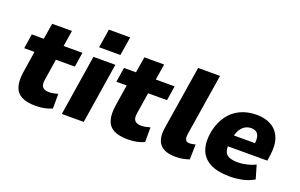

<svg xmlns="http://www.w3.org/2000/svg" viewBox="-90 -1122 2352 1507"><g transform="rotate(20 1086.0 -368.5)"><path d="M270 11Q194 11 150.5 -12Q107 -35 92.5 -83.5Q78 -132 89 -204L117 -384H31L50 -506H150L172 -639H337L316 -506H473L454 -384H296L268 -206Q261 -164 277 -145Q293 -126 332 -126Q349 -126 369.5 -130Q390 -134 405 -139V-16Q373 -2 340 4.5Q307 11 270 11Z M581 -592 606 -748H784L759 -592ZM485 0 565 -506H748L668 0Z M1040 11Q964 11 920.5 -12Q877 -35 862.5 -83.5Q848 -132 859 -204L887 -384H801L820 -506H920L942 -639H1107L1086 -506H1243L1224 -384H1066L1038 -206Q1031 -164 1047 -145Q1063 -126 1102 -126Q1119 -126 1139.5 -130Q1160 -134 1175 -139V-16Q1143 -2 1110 4.5Q1077 11 1040 11Z M1438 11Q1344 11 1305.5 -36Q1267 -83 1283 -179L1367 -705H1550L1468 -191Q1465 -170 1467 -156Q1469 -142 1477.5 -134Q1486 -126 1503 -126Q1517 -126 1529.5 -128.5Q1542 -131 1554 -134L1551 -8Q1520 2 1495.5 6.5Q1471 11 1438 11Z M1893 11Q1783 11 1720.5 -24.5Q1658 -60 1638 -124.5Q1618 -189 1635 -275Q1652 -351 1690.5 -405Q1729 -459 1789 -488Q1849 -517 1928 -517Q1997 -517 2048 -488.5Q2099 -460 2122.5 -402Q2146 -344 2133 -254L2126 -207H1773L1788 -303H1999L1986 -287Q1993 -330 1987 -355.5Q1981 -381 1964 -392.5Q1947 -404 1921 -404Q1893 -404 1869 -389.5Q1845 -375 1829 -346Q1813 -317 1805 -272L1801 -243Q1793 -198 1801 -169.5Q1809 -141 1836.5 -128Q1864 -115 1914 -115Q1948 -115 1988 -124.5Q2028 -134 2058 -150L2091 -37Q2042 -9 1990.5 1Q1939 11 1893 11Z"/></g></svg>

Font: Nunito Sans 7pt SemiCondensed Black
Style: Italic
Weight: 900
Width: 4
Italic angle: -9°
Designer: Vernon Adams
Foundry: Vernon Adams
Version: Version 3.101;gftools[0.9.27]